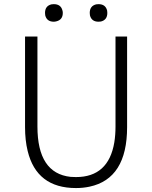

<svg xmlns="http://www.w3.org/2000/svg" viewBox="-20 -907 744 939"><path d="M351.6 12.7Q159.2 12.7 115.2 -168.9Q102.5 -220.7 102.5 -285.2V-728.5H163.1V-288.1Q163.1 -59.6 325.2 -42Q338.9 -41 351.6 -41Q510.7 -41 539.1 -210.9Q544.9 -247.1 544.9 -288.1V-728.5H601.6V-285.2Q601.6 -33.2 418 5.9Q386.7 12.7 351.6 12.7ZM243.2 -800.8Q209 -800.8 201.2 -832Q200.2 -837.9 200.2 -843.8Q200.2 -877.9 231.4 -885.7Q237.3 -886.7 243.2 -886.7Q277.3 -886.7 285.2 -856.4Q287.1 -850.6 287.1 -843.8Q287.1 -810.5 255.9 -802.7Q249 -800.8 243.2 -800.8ZM461.9 -800.8Q427.7 -800.8 419.9 -832Q418.9 -837.9 418.9 -843.8Q418.9 -877.9 450.2 -885.7Q456.1 -886.7 461.9 -886.7Q496.1 -886.7 503.9 -855.5Q504.9 -849.6 504.9 -843.8Q504.9 -809.6 473.6 -801.8Q467.8 -800.8 461.9 -800.8Z"/></svg>

Font: Taipei Sans TC Beta Light
Style: Regular
Weight: 300
Designer: JT Foundry
Foundry: JT Foundry
Version: Version 1.000